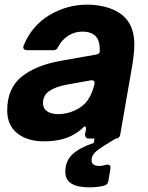

<svg xmlns="http://www.w3.org/2000/svg" viewBox="-20 -596 636 826"><path d="M558 -404Q558 -361 543 -280L497 -16Q494 0 478 0Q417 36 395.5 53.5Q374 71 374 93Q374 118 408 118Q419 118 436 113Q438 112 443 112Q458 112 455 130L446 184Q443 199 427 203Q398 210 365 210Q261 210 261 144Q261 96 292 67.5Q323 39 383 19L387 0H362Q354 0 349.5 -5.5Q345 -11 346 -20L349 -34Q350 -38 350 -43Q350 -52 345 -52Q341 -52 336 -46Q320 -30 300 -19Q250 12 169 12Q98 12 54.5 -22.5Q11 -57 11 -121Q11 -216 73 -266Q135 -316 245 -335L392 -361Q409 -364 409 -373V-385Q409 -419 395 -436Q377 -460 333 -460Q302 -460 274 -442.5Q246 -425 230 -394Q224 -380 210 -380H97Q89 -380 84.5 -383.5Q80 -387 80 -393Q80 -395 82 -401Q118 -487 193.5 -531.5Q269 -576 355 -576Q405 -576 448 -562Q491 -548 518 -520Q558 -479 558 -404ZM387 -238Q387 -246 382 -249Q377 -252 369 -250L268 -232Q219 -223 192 -204.5Q165 -186 165 -152Q165 -129 183 -117Q201 -105 231 -105Q266 -105 300 -120Q336 -136 355.5 -162.5Q375 -189 386 -232Z"/></svg>

Font: Open Sauce Two ExtraBold Italic
Style: Regular
Weight: 800
Italic angle: -10°
Designer: Alfredo Marco Pradil
Foundry: Creative Sauce Fz LLC
Version: Version 1.477